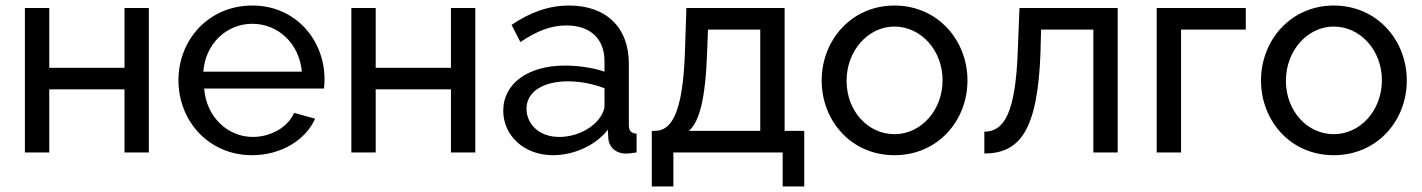

<svg xmlns="http://www.w3.org/2000/svg" viewBox="-20 -551 5141 694"><path d="M70 0H158V-228H430V0H518V-522H430V-306H158V-522H70Z M891 10C996 10 1085 -45 1119 -122L1043 -143C1021 -91 958 -56 894 -56C803 -56 726 -128 718 -231H1151C1152 -237 1153 -251 1153 -265C1153 -405 1050 -531 892 -531C735 -531 625 -408 625 -261C625 -114 734 10 891 10ZM715 -292C722 -393 799 -465 892 -465C985 -465 1062 -394 1071 -292Z M1250 0H1338V-228H1610V0H1698V-522H1610V-306H1338V-522H1250Z M1799 -151C1799 -61 1874 10 1979 10C2051 10 2131 -23 2177 -82L2179 -49C2181 -24 2201 4 2243 4C2251 4 2263 3 2281 0V-68C2261 -69 2253 -78 2253 -100V-321C2253 -453 2170 -531 2037 -531C1964 -531 1897 -507 1829 -461L1861 -399C1919 -438 1970 -459 2027 -459C2115 -459 2165 -410 2165 -330V-292C2125 -306 2069 -314 2022 -314C1890 -314 1799 -250 1799 -151ZM2139 -114C2109 -80 2056 -56 2002 -56C1923 -56 1883 -108 1883 -158C1883 -219 1943 -257 2033 -257C2077 -257 2124 -248 2165 -232V-167C2165 -154 2155 -132 2139 -114Z M2336 123H2414V0H2809V123H2887V-78H2816V-522H2461L2456 -371C2449 -136 2405 -78 2347 -78H2336ZM2470 -78C2508 -111 2530 -192 2536 -363L2539 -444H2728V-78Z M2950 -260C2950 -115 3056 10 3213 10C3370 10 3477 -115 3477 -260C3477 -406 3369 -531 3213 -531C3058 -531 2950 -406 2950 -260ZM3213 -66C3117 -66 3040 -150 3040 -259C3040 -368 3118 -455 3213 -455C3309 -455 3387 -369 3387 -261C3387 -152 3309 -66 3213 -66Z M3538 4C3666 3 3731 -78 3741 -363L3743 -444H3932V0H4020V-522H3665L3659 -371C3651 -133 3606 -76 3538 -75Z M4161 0H4249V-444H4483V-522H4161Z M4538 -260C4538 -115 4644 10 4801 10C4958 10 5065 -115 5065 -260C5065 -406 4957 -531 4801 -531C4646 -531 4538 -406 4538 -260ZM4801 -66C4705 -66 4628 -150 4628 -259C4628 -368 4706 -455 4801 -455C4897 -455 4975 -369 4975 -261C4975 -152 4897 -66 4801 -66Z"/></svg>

Font: FIGSv2-sans-serif Medium
Style: Regular
Weight: 500
Designer: Matt McInerney, Pablo Impallari, Rodrigo Fuenzalida,Mirko Velimirovic
Foundry: Matt McInerney, Pablo Impallari, Rodrigo Fuenzalida
Version: Version 4.021;hotconv 1.0.109;makeotfexe 2.5.65596